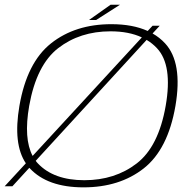

<svg xmlns="http://www.w3.org/2000/svg" viewBox="-32 -782 766 806"><path d="M-12.5 0 76.5 -96.5Q22 -177.5 49.5 -337.5Q81 -520 182.5 -600.2Q284 -680.5 435.5 -680.5Q525 -680.5 588 -652L608.5 -674H638.5L608.5 -641.5Q638.5 -624.5 661 -600Q735.5 -519.5 704.5 -337.5Q673 -155 571.5 -75.2Q470 4.5 318.5 4.5Q167.5 4.5 93 -75.5Q92 -76.5 91 -77.5L20 0ZM322 -25.5Q450.5 -25.5 542 -96Q633.5 -166.5 663.5 -337.5Q693.5 -509 627 -579.5Q608 -600 583.5 -614.5L118 -107Q122 -101 127 -96Q193.5 -25.5 322 -25.5ZM105 -127.5 563.5 -625Q509 -650.5 432 -650.5Q303.5 -650.5 212.2 -579.8Q121 -509 90.5 -337.5Q66.5 -200 105 -127.5ZM341.5 -698 432 -762H471.5L371.5 -698Z"/></svg>

Font: Anybody ExtraExpanded ExtraLight
Style: Italic
Weight: 200
Width: 8
Italic angle: -10°
Designer: Tyler Finck
Foundry: Etcetera Type Company
Version: Version 1.010; ttfautohint (v1.8.3) -l 8 -r 50 -G 200 -x 14 